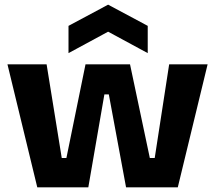

<svg xmlns="http://www.w3.org/2000/svg" viewBox="-20 -804 923 824"><path d="M140 0 12 -528H180L245 -126H265L347 -528H538L623 -126H644L706 -528H871L743 0H521L447 -399H428L359 0ZM274 -576V-693L444 -784L614 -693V-576L444 -668Z"/></svg>

Font: Bricolage Grotesque 10pt ExtraBold
Style: Regular
Weight: 800
Designer: Mathieu Triay
Foundry: Atelier Triay
Version: Version 1.000; ttfautohint (v1.8.4.7-5d5b);gftools[0.9.32]